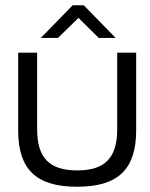

<svg xmlns="http://www.w3.org/2000/svg" viewBox="-20 -700 570 729"><path d="M49 -205C49 -56 118 9 273 9C427 9 497 -56 497 -205V-500H425V-209C425 -100 378 -53 273 -53C168 -53 121 -100 121 -209V-500H49ZM135 -556H200L278 -632L355 -556H419L298 -680H256Z"/></svg>

Font: LT Wave Text Light
Style: Regular
Weight: 300
Designer: Daniel Lyons
Version: Version 2.5 (Glyphs App)